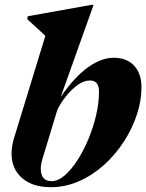

<svg xmlns="http://www.w3.org/2000/svg" viewBox="-20 -765 608 798"><path d="M168.5 -616Q154.5 -629 134.8 -647.5Q115 -666 93 -685.5L95.5 -697.5L361 -745H369L232.5 -362.5Q291.5 -447.5 347 -486.2Q402.5 -525 451.5 -525Q507 -525 537.5 -492Q568 -459 568 -402Q568 -346 548.5 -287.5Q529 -229 494 -175.2Q459 -121.5 411.8 -79Q364.5 -36.5 308.2 -11.8Q252 13 191 13Q115.5 13 71.8 -25Q28 -63 28 -127Q28 -158 38.5 -191.5ZM155.5 -101.5Q149.5 -81 149.5 -64Q149.5 -12 194.5 -12Q221 -12 248.8 -35.8Q276.5 -59.5 302 -99.2Q327.5 -139 347.8 -187.8Q368 -236.5 379.8 -287.5Q391.5 -338.5 391.5 -384Q391.5 -430.5 354 -430.5Q328 -430.5 301 -410.5Q274 -390.5 252 -362Q230 -333.5 218 -307.5Z"/></svg>

Font: Newsreader Display
Style: Bold Italic
Weight: 700
Italic angle: -17°
Designer: Hugues Gentile
Foundry: Production Type
Version: Version 1.001